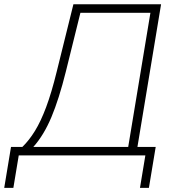

<svg xmlns="http://www.w3.org/2000/svg" viewBox="-34 -748 865 924"><path d="M-13.7 156.2 19 -41H73.7Q106 -72.3 134 -117.7Q162.1 -163.1 188 -232.2Q213.9 -301.3 238.8 -402.8L319.3 -727.5H741.2L627.4 -41H715.3L682.6 156.2H639.6L665.5 0H56.2L30.3 156.2ZM126.5 -41H583L689.9 -686.5H353L282.7 -402.8Q250 -271.5 213.4 -184.3Q176.8 -97.2 126.5 -41Z"/></svg>

Font: Inter Extra Light
Style: Italic
Weight: 200
Italic angle: -9.39999°
Designer: Rasmus Andersson
Foundry: rsms
Version: Version 4.000;git-3c8e0fc